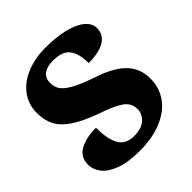

<svg xmlns="http://www.w3.org/2000/svg" viewBox="-198 -861 1008 1008"><g transform="rotate(-45 305.5 -357.0)"><path d="M21 -131Q21 -187 67.5 -213Q114 -239 188 -239Q188 -152 213.5 -109Q239 -66 299 -66Q354 -66 383 -92Q412 -118 412 -155Q412 -200 371.5 -227Q331 -254 252 -280Q164 -312 114 -345.5Q64 -379 43.5 -419Q23 -459 23 -513Q23 -577 59 -625Q95 -673 157.5 -698.5Q220 -724 296 -724Q380 -724 440 -708.5Q500 -693 531 -666Q562 -639 562 -606Q562 -557 520.5 -531.5Q479 -506 401 -506Q401 -576 374 -612Q347 -648 277 -648Q236 -648 210 -631Q184 -614 184 -574Q184 -545 199 -523Q214 -501 253.5 -479Q293 -457 365 -432Q474 -397 523.5 -346Q573 -295 573 -220Q573 -152 536 -100Q499 -48 429 -19Q359 10 265 10Q178 10 123.5 -11Q69 -32 45 -64Q21 -96 21 -131Z"/></g></svg>

Font: Noto Serif Armenian Black
Style: Regular
Weight: 900
Designer: Monotype Design team
Foundry: Monotype Imaging Inc.
Version: Version 1.000